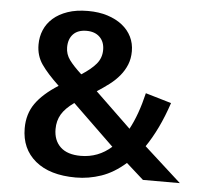

<svg xmlns="http://www.w3.org/2000/svg" viewBox="-52 -760 880 829"><g transform="rotate(5 388.5 -345.5)"><path d="M688 -341Q668 -281 644.5 -232.5Q621 -184 595 -146L756 0H596L521 -67Q470 -22 416 -3.5Q362 15 306 15Q193 15 130.5 -37Q68 -89 68 -178Q68 -240 100 -285.5Q132 -331 198 -373Q147 -421 121.5 -458Q96 -495 96 -543Q96 -577 108.5 -606.5Q121 -636 146 -658Q171 -680 208.5 -693Q246 -706 297 -706Q344 -706 381.5 -694Q419 -682 445.5 -661Q472 -640 486 -611.5Q500 -583 500 -549Q500 -517 489.5 -491Q479 -465 460.5 -442.5Q442 -420 417 -401Q392 -382 364 -364L519 -215Q554 -280 576 -374ZM319 -80Q395 -80 452 -131L272 -305Q234 -278 217.5 -250Q201 -222 201 -186Q201 -137 231 -108.5Q261 -80 319 -80ZM220 -542Q220 -512 238 -487.5Q256 -463 291 -431Q332 -457 354 -483Q376 -509 376 -544Q376 -579 355 -599.5Q334 -620 298 -620Q260 -620 240 -599Q220 -578 220 -542Z"/></g></svg>

Font: Qnwhxotralxmqkhsjrfbfhwcoqn
Style: Regular
Weight: 500
Designer: Carrois Corporate & Edenspiekermann
Foundry: Carrois Corporate GbR & Edenspiekermann AG
Version: Version 2.001